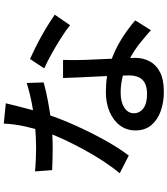

<svg xmlns="http://www.w3.org/2000/svg" viewBox="46 -896 907 1040"><g transform="rotate(-90 500.0 -376.5)"><path d="M91 -641Q121 -638 154.5 -636.5Q188 -635 218 -635Q276 -635 336.5 -640.5Q397 -646 456.5 -657.5Q516 -669 570 -686L573 -594Q527 -581 468 -570Q409 -559 345 -552Q281 -545 218 -545Q190 -545 159 -546Q128 -547 98 -548ZM460 -799Q454 -774 444.5 -736Q435 -698 423.5 -656Q412 -614 400 -575Q376 -503 340 -422.5Q304 -342 262 -266Q220 -190 177 -133L81 -182Q115 -223 148 -273.5Q181 -324 210.5 -378.5Q240 -433 264 -484.5Q288 -536 303 -579Q320 -629 334 -692Q348 -755 350 -810ZM695 -489Q694 -458 694 -430Q694 -402 695 -372Q696 -349 697.5 -312.5Q699 -276 701 -235Q703 -194 704.5 -157Q706 -120 706 -97Q706 -55 687.5 -20Q669 15 629 36Q589 57 523 57Q465 57 417.5 40Q370 23 341.5 -11Q313 -45 313 -97Q313 -144 339.5 -180Q366 -216 413 -236.5Q460 -257 522 -257Q608 -257 680 -232.5Q752 -208 809.5 -171.5Q867 -135 909 -98L856 -13Q827 -39 792 -67.5Q757 -96 714.5 -120.5Q672 -145 622.5 -161Q573 -177 517 -177Q467 -177 436.5 -157Q406 -137 406 -106Q406 -74 432.5 -54Q459 -34 510 -34Q548 -34 570.5 -46.5Q593 -59 602 -81Q611 -103 611 -130Q611 -156 609.5 -200Q608 -244 605.5 -295Q603 -346 600.5 -397.5Q598 -449 597 -489ZM883 -451Q855 -474 813 -500.5Q771 -527 727 -551.5Q683 -576 649 -591L700 -668Q727 -656 761 -639Q795 -622 829 -603Q863 -584 892 -565.5Q921 -547 940 -534Z"/></g></svg>

Font: Noto Sans SC Medium
Style: Regular
Weight: 500
Designer: Ryoko NISHIZUKA  (kana, bopomofo & ideographs); Paul D. Hunt (Latin, Greek & Cyrillic); Sandoll Communications , Soo-you
Foundry: Adobe
Version: Version 2.004-H2;hotconv 1.0.118;makeotfexe 2.5.65603